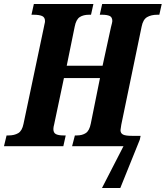

<svg xmlns="http://www.w3.org/2000/svg" viewBox="-40 -734 832 964"><path d="M580 0H322L336 -54H346Q373 -54 391 -66Q409 -78 416 -114L462 -342H281L232 -110Q228 -96 228 -86Q228 -67 241 -60.5Q254 -54 279 -54H290L278 0H-20L-7 -54H3Q32 -54 51.5 -65.5Q71 -77 78 -112L179 -591Q181 -604 183.5 -613Q186 -622 186 -628Q186 -647 171.5 -653.5Q157 -660 128 -660H118L130 -714H429L417 -660H407Q378 -660 360 -648Q342 -636 335 -600L295 -404H475L517 -597Q524 -623 524 -628Q524 -648 510.5 -654Q497 -660 472 -660H461L473 -714H772L760 -660H750Q719 -660 698.5 -648Q678 -636 671 -600L569 -108Q565 -86 565 -81Q565 -65 577.5 -58.5Q590 -52 622 -52H666L662 -33L564 210H472Z"/></svg>

Font: Noto Serif CondExtraBold
Style: Italic
Weight: 800
Width: 3
Italic angle: -12°
Designer: Monotype Design Team
Foundry: Monotype Imaging Inc.
Version: Version 1.001